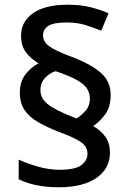

<svg xmlns="http://www.w3.org/2000/svg" viewBox="-20 -786 551 812"><path d="M64 -394Q64 -442 88.5 -472.5Q113 -503 143 -518Q108 -539 88.5 -566.5Q69 -594 69 -634Q69 -695 120 -730.5Q171 -766 266 -766Q321 -766 361 -756Q401 -746 439 -730L408 -656Q374 -670 340 -680.5Q306 -691 261 -691Q207 -691 184.5 -676.5Q162 -662 162 -636Q162 -610 188 -590.5Q214 -571 285 -545Q364 -515 406 -478.5Q448 -442 448 -385Q448 -334 425 -302.5Q402 -271 374 -253Q407 -234 426 -207Q445 -180 445 -141Q445 -73 388 -33.5Q331 6 228 6Q174 6 132.5 -3Q91 -12 59 -28V-111Q93 -95 140 -81.5Q187 -68 232 -68Q299 -68 324.5 -88Q350 -108 350 -135Q350 -152 341.5 -166Q333 -180 307 -194.5Q281 -209 230 -228Q178 -248 141 -269.5Q104 -291 84 -320.5Q64 -350 64 -394ZM151 -405Q151 -371 180.5 -346.5Q210 -322 284 -293L304 -285Q324 -298 342 -318Q360 -338 360 -369Q360 -393 347.5 -412Q335 -431 303.5 -448.5Q272 -466 215 -485Q191 -478 171 -457Q151 -436 151 -405Z"/></svg>

Font: Noto Sans Lao Looped Medium
Style: Regular
Weight: 500
Designer: Mark Frömberg, Ben Mitchell
Foundry: The Fontpad Ltd
Version: Version 1.002; ttfautohint (v1.8.4.7-5d5b)